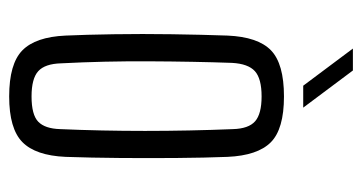

<svg xmlns="http://www.w3.org/2000/svg" viewBox="-210 -592 808 429"><g transform="rotate(90 194.5 -377.0)"><path d="M195 7Q122 7 92 -22.5Q62 -52 59 -119Q57 -163 56 -226.5Q55 -290 56 -357Q57 -424 59 -481Q62 -549 92 -578Q122 -607 195 -607Q268 -607 297.5 -577.5Q327 -548 330 -481Q332 -430 332.5 -367.5Q333 -305 332.5 -240.5Q332 -176 330 -119Q327 -52 297 -22.5Q267 7 195 7ZM195 -43Q236 -43 251.5 -58Q267 -73 268 -107Q272 -198 272 -296.5Q272 -395 268 -493Q267 -528 250.5 -542.5Q234 -557 195 -557Q155 -557 138.5 -542Q122 -527 120 -491Q117 -406 116.5 -305.5Q116 -205 121 -109Q122 -73 138.5 -58Q155 -43 195 -43ZM88 -761H137L220 -650H171Z"/></g></svg>

Font: Big Shoulders Text Light
Style: Regular
Weight: 300
Designer: Patric King
Foundry: XO Type Co
Version: Version 1.000; ttfautohint (v1.8.2)